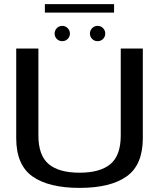

<svg xmlns="http://www.w3.org/2000/svg" viewBox="-20 -911 793 935"><path d="M367.5 4Q518 4 596.8 -52Q675.5 -108 675.5 -238V-674.5H568V-251.5Q568 -154 517.8 -112Q467.5 -70 367.5 -70Q267 -70 217 -112Q167 -154 167 -251.5V-674.5H59V-238Q59 -108 138 -52Q217 4 367.5 4ZM283.5 -710.5Q298.5 -710.5 309.5 -721.2Q320.5 -732 320.5 -747.5Q320.5 -763 309.5 -774Q298.5 -785 283.5 -785Q267.5 -785 256.8 -774Q246 -763 246 -747.5Q246 -732 256.8 -721.2Q267.5 -710.5 283.5 -710.5ZM455 -710.5Q471 -710.5 481.8 -721.2Q492.5 -732 492.5 -747.5Q492.5 -763 481.8 -774Q471 -785 455 -785Q439.5 -785 428.8 -774Q418 -763 418 -747.5Q418 -732 428.8 -721.2Q439.5 -710.5 455 -710.5ZM198.5 -849.5H535.5V-891H198.5Z"/></svg>

Font: Anybody SemiExpanded
Style: Regular
Weight: 400
Width: 6
Designer: Tyler Finck
Foundry: Etcetera Type Company
Version: Version 1.113;gftools[0.9.25]